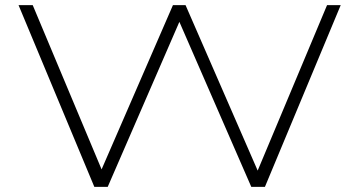

<svg xmlns="http://www.w3.org/2000/svg" viewBox="-20 -725 1394 745"><path d="M346 0 52 -705H107L385 -42H363L651 -705H700L989 -42H971L1249 -705H1302L1008 0H955L670 -654H682L398 0Z"/></svg>

Font: Nunito Sans 10pt Expanded ExtraLight
Style: Regular
Weight: 250
Width: 7
Designer: Vernon Adams
Foundry: Vernon Adams
Version: Version 3.101;gftools[0.9.27]